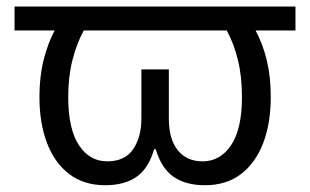

<svg xmlns="http://www.w3.org/2000/svg" viewBox="-20 -543 925 573"><path d="M293.9 9.8Q230.5 9.8 186.8 -23.4Q143.1 -56.6 120.4 -116Q97.7 -175.3 97.7 -253.9Q97.7 -314 110.1 -363.8Q122.6 -413.6 143.1 -452.1H23.4V-523.4H861.8V-452.1H742.7Q764.2 -412.6 776.1 -363.3Q788.1 -314 788.1 -253.9Q788.1 -175.3 765.4 -116Q742.7 -56.6 699 -23.4Q655.3 9.8 591.8 9.8Q534.7 9.8 498.3 -15.1Q461.9 -40 444.8 -97.7H439.9Q423.3 -40 387.2 -15.1Q351.1 9.8 293.9 9.8ZM299.8 -61.5Q353 -61.5 377.4 -97.7Q401.9 -133.8 401.9 -188.5V-335.9H483.9V-188.5Q483.9 -127.9 510.5 -94.7Q537.1 -61.5 584.5 -61.5Q637.7 -61.5 669.9 -110.1Q702.1 -158.7 702.1 -252.9Q702.1 -314.5 690.2 -363.5Q678.2 -412.6 656.7 -452.1H230Q209 -413.6 196.3 -364Q183.6 -314.5 183.6 -252.9Q183.6 -158.7 215.3 -110.1Q247.1 -61.5 299.8 -61.5Z"/></svg>

Font: Lunasima
Style: Regular
Weight: 400
Designer: The DocRepair Project, Monotype Design Team
Foundry: Google
Version: Version 2.009